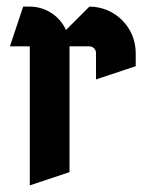

<svg xmlns="http://www.w3.org/2000/svg" viewBox="-20 -540 440 580"><path d="M50 -520 10 -400H70V20L190 -20V-400H250C261 -400 270 -391 270 -380V-300L390 -340V-380C390 -457.3 327.3 -520 250 -520L179.4 -449.4C160.6 -491 118.6 -520 70 -520Z"/></svg>

Font: Abibas
Style: Medium
Weight: 500
Version: Version 0.3